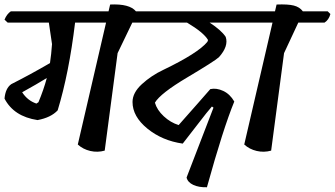

<svg xmlns="http://www.w3.org/2000/svg" viewBox="-21 -671 1481 849"><path d="M691 -621 703 -609Q696 -583 677 -571H564L499 -436L442 -5Q410 4 378 -3.5Q346 -11 323 -32L448 -571H311Q284 -347 234 -183Q204 -151 145 -140Q40 -156 -1 -235Q3 -281 29 -299Q114 -342 200 -392Q206 -432 209 -476L195 -571H13L-1 -584Q9 -609 27 -621H459L466 -651Q552 -655 580 -621ZM140 -213 149 -219Q172 -274 186 -326Q142 -299 77 -263Q101 -226 140 -213Z M565 -220Q565 -261 606.5 -299Q648 -337 701 -362Q855 -436 896 -486L899 -494Q880 -527 806 -571H568L554 -584Q564 -609 581 -621H1161L1173 -609Q1166 -583 1147 -571H906Q958 -537 977 -508Q991 -467 947 -418Q927 -400 807.5 -329Q688 -258 664 -217Q673 -185 703 -157Q733 -129 769 -118Q798 -150 852.5 -212.5Q907 -275 909 -277Q936 -283 966 -269Q996 -255 1015 -222Q966 -103 894 157Q858 158 833.5 146.5Q809 135 804 114Q819 74 923 -195L916 -200Q898 -180 852.5 -120.5Q807 -61 787 -36Q696 -49 630.5 -102.5Q565 -156 565 -220Z M1428 -621 1440 -609Q1433 -583 1414 -571H1298L1235 -436L1178 -5Q1146 4 1114 -3.5Q1082 -11 1059 -32L1184 -571H1067L1054 -584Q1064 -610 1081 -621H1195L1202 -651Q1252 -653 1278 -646.5Q1304 -640 1318 -621Z"/></svg>

Font: Tillana Medium
Style: Regular
Weight: 500
Designer: Lipi Raval (Devanagari, Latin), Jonny Pinhorn (Latin)
Foundry: Indian Type Foundry
Version: Version 2.003;PS 1.0;hotconv 1.0.79;makeotf.lib2.5.61930; tt